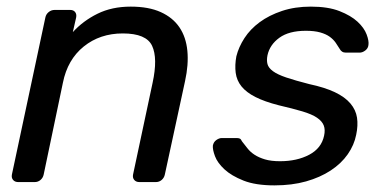

<svg xmlns="http://www.w3.org/2000/svg" viewBox="-20 -550 1156 580"><path d="M16 -23 117 -497Q119 -507 127 -513.5Q135 -520 145 -520H192Q202 -520 207 -513.5Q212 -507 210 -497L200 -453Q231 -487 274.5 -508.5Q318 -530 375 -530Q429 -530 465.5 -513.5Q502 -497 522 -467.5Q542 -438 546 -396.5Q550 -355 539 -305L478 -23Q476 -13 468.5 -6.5Q461 0 451 0H401Q391 0 385.5 -6.5Q380 -13 382 -23L441 -300Q457 -374 439.5 -411.5Q422 -449 351 -449Q282 -449 233 -409.5Q184 -370 170 -300L112 -23Q110 -13 102.5 -6.5Q95 0 85 0H35Q25 0 19.5 -6.5Q14 -13 16 -23Z M623 -110Q625 -121 633.5 -127Q642 -133 650 -133H695Q700 -133 704 -131.5Q708 -130 711 -123Q719 -113 727.5 -102Q736 -91 749 -82.5Q762 -74 780.5 -68.5Q799 -63 826 -63Q877 -63 914 -82.5Q951 -102 959 -140Q963 -158 958 -171Q953 -184 937.5 -194.5Q922 -205 893.5 -213.5Q865 -222 822 -232Q779 -243 751.5 -257Q724 -271 709.5 -289Q695 -307 692 -330Q689 -353 694 -380Q701 -408 718.5 -435Q736 -462 764.5 -483Q793 -504 832 -517Q871 -530 919 -530Q971 -530 1005.5 -516.5Q1040 -503 1060 -484.5Q1080 -466 1087.5 -446Q1095 -426 1093 -414Q1092 -404 1083.5 -397.5Q1075 -391 1066 -391H1025Q1018 -391 1013.5 -394Q1009 -397 1007 -401Q1001 -411 994 -421Q987 -431 976 -439Q965 -447 947.5 -452Q930 -457 904 -457Q853 -457 824 -436Q795 -415 788 -383Q785 -368 788 -356.5Q791 -345 804.5 -335Q818 -325 844.5 -316Q871 -307 914 -296Q961 -286 991.5 -271.5Q1022 -257 1038.5 -237.5Q1055 -218 1058.5 -194.5Q1062 -171 1056 -143Q1050 -112 1030.5 -84Q1011 -56 979 -35Q947 -14 904.5 -2Q862 10 809 10Q752 10 715.5 -4.5Q679 -19 658 -38.5Q637 -58 629.5 -78Q622 -98 623 -110Z"/></svg>

Font: SVN-Rubik
Style: Italic
Weight: 400
Italic angle: -12°
Designer: Hubert and Fischer
Foundry: Hubert & Fischer
Version: Version 2.101; ttfautohint (v1.8.3)